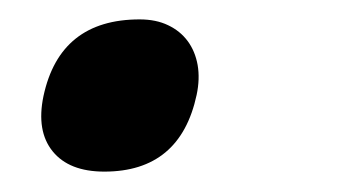

<svg xmlns="http://www.w3.org/2000/svg" viewBox="-20 -211 365 194"><path d="M178.7 -115.2Q162.1 -37.6 85.4 -37.6Q49.8 -37.6 33.2 -58.1Q16.6 -78.6 23.9 -113.8Q40.5 -191.4 121.1 -191.4Q137.7 -191.4 149.9 -185.5Q162.1 -179.7 169.7 -169.4Q177.2 -159.2 179.7 -145.3Q182.1 -131.3 178.7 -115.2Z"/></svg>

Font: XB Khoramshahr
Style: Bold Italic
Weight: 700
Italic angle: -12°
Designer: Behnam
Foundry: Irmug
Version: Version 8.005 2009